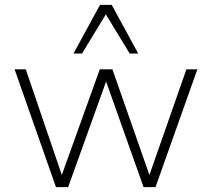

<svg xmlns="http://www.w3.org/2000/svg" viewBox="-20 -769 870 789"><path d="M210 0 40 -484H86L234 -50L390 -484H442L594 -50L746 -484H791L619 0H570L416 -434L260 0ZM282 -549 391 -749H439L548 -549H513L415 -710L317 -549Z"/></svg>

Font: Nunito Sans ExtraLight
Style: Regular
Weight: 200
Designer: Vernon Adams
Foundry: Vernon Adams
Version: Version 3.006; ttfautohint (v1.8.3)